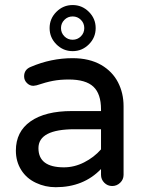

<svg xmlns="http://www.w3.org/2000/svg" viewBox="-20 -743 589 773"><path d="M179.7 -629.9Q179.7 -668 207 -695.3Q234.4 -722.7 272.5 -722.7Q310.5 -722.7 337.9 -695.3Q365.2 -668 365.2 -629.9Q365.2 -591.8 337.9 -564.5Q310.5 -537.1 272.5 -537.1Q234.4 -537.1 207 -564.5Q179.7 -591.8 179.7 -629.9ZM319.3 -629.9Q319.3 -649.4 305.7 -663.1Q292 -676.8 272.5 -676.8Q252.9 -676.8 239.3 -663.1Q225.6 -649.4 225.6 -629.9Q225.6 -610.4 239.3 -596.7Q252.9 -583 272.5 -583Q292 -583 305.7 -596.7Q319.3 -610.4 319.3 -629.9ZM125 -6.8Q86.9 -24.4 65.4 -58.6Q43.9 -92.8 43.9 -136.7Q43.9 -212.9 103 -254.4Q162.1 -295.9 269.5 -295.9H386.7V-302.7Q386.7 -365.2 356 -394Q325.2 -422.9 256.8 -422.9Q221.7 -422.9 193.4 -417.5Q165 -412.1 127 -399.4L114.3 -397.5Q99.6 -397.5 88.4 -408.7Q77.1 -419.9 77.1 -435.5Q77.1 -462.9 103.5 -473.6Q185.5 -508.8 272.5 -508.8Q339.8 -508.8 387.7 -481.4Q432.6 -455.1 455.1 -411.6Q477.5 -368.2 477.5 -315.4V-39.1Q477.5 -20.5 463.9 -7.3Q450.2 5.9 431.6 5.9Q413.1 5.9 399.9 -7.3Q386.7 -20.5 386.7 -39.1V-62.5Q316.4 10.7 204.1 10.7Q162.1 10.7 125 -6.8ZM386.7 -141.6V-222.7H281.2Q134.8 -222.7 134.8 -146.5Q134.8 -69.3 237.3 -69.3Q279.3 -69.3 318.8 -89.4Q358.4 -109.4 386.7 -141.6Z"/></svg>

Font: jf-openhuninn-1.0
Style: Regular
Weight: 400
Designer: [Kosugi Maru]
      Designed by Motoya company      

      [Varela Round]
      Joe Prince(Latin component); Avraham Co
Foundry: justfont CO.,LTD.
Version: 1.0